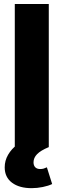

<svg xmlns="http://www.w3.org/2000/svg" viewBox="-20 -748 323 976"><path d="M228 -727.5V0H55.2V-727.5ZM140.6 208.5Q78.1 208.5 41 180.7Q3.9 152.8 3.9 102.5Q3.9 68.4 21.2 38.6Q38.6 8.8 67.4 -12.7L227.5 0Q186.5 17.1 168.5 35.6Q150.4 54.2 150.4 77.1Q150.4 93.3 159.2 102.3Q168 111.3 184.6 111.3Q193.8 111.3 202.1 108.9Q210.4 106.4 218.3 102.5L245.1 187.5Q226.1 196.8 197.5 202.6Q168.9 208.5 140.6 208.5Z"/></svg>

Font: Inter 17pt ExtraBold
Style: Regular
Weight: 800
Version: Version 4.001;git-66647c0bb